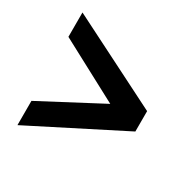

<svg xmlns="http://www.w3.org/2000/svg" viewBox="-139 -787 929 918"><g transform="rotate(30 325.0 -328.0)"><path d="M568.5 -385V-272.5L65 -17V-151L398.5 -327L65 -504.5V-639Z"/></g></svg>

Font: B612
Style: Bold
Weight: 700
Designer: Nicolas Chauveau, Thomas Paillot, Jonathan Favre-Lamarine, Jean-Luc Vinot
Foundry: AIRBUS
Version: Version 1.008